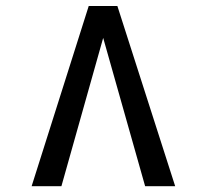

<svg xmlns="http://www.w3.org/2000/svg" viewBox="-20 -768 706 655"><path d="M380.4 -747.6 577.6 -132.8H475.1L332 -638.7L189.5 -132.8H87.9L282.7 -747.6Z"/></svg>

Font: Merriweather
Style: Regular
Weight: 400
Designer: Eben Sorkin
Foundry: Eben Sorkin
Version: Version 1.584; ttfautohint (v1.6)